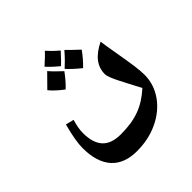

<svg xmlns="http://www.w3.org/2000/svg" viewBox="-183 -713 971 971"><g transform="rotate(-45 302.0 -227.5)"><path d="M284 -459C292 -466 311 -485 339 -516C315 -536 296 -555 281 -572C270 -559 251 -541 223 -516C236 -501 256 -482 284 -459ZM356 -373C379 -395 399 -419 417 -444C383 -476 362 -496 354 -505C330 -477 307 -454 287 -436C306 -416 328 -395 356 -373ZM217 -359C238 -378 258 -402 278 -429C249 -456 228 -477 217 -491C194 -468 171 -445 149 -422C165 -402 188 -381 217 -359ZM251 117C306 117 357 107 403 85C495 42 552 -39 552 -128C552 -164 545 -210 537 -258C531 -298 518 -365 513 -405C444 -371 412 -329 412 -273C412 -246 451 -178 497 -90C426 -26 359 -1 254 -1C165 -1 123 -47 123 -142C123 -165 128 -192 137 -222L93 -233C76 -170 68 -122 68 -88C68 45 132 117 251 117Z"/></g></svg>

Font: Noto Naskh Arabic UI
Style: Bold
Weight: 700
Designer: Monotype Design Team, David Williams, Mohamad Dakak and Nizar Qandah
Foundry: Monotype Imaging Inc.
Version: Version 2.016